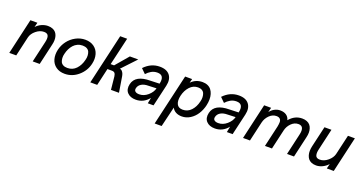

<svg xmlns="http://www.w3.org/2000/svg" viewBox="-42 -1473 4677 2471"><g transform="rotate(20 2297.0 -237.5)"><path d="M21.5 0 133.3 -487.8H229L212.9 -423.8Q246.1 -459.5 288.6 -477.8Q331.1 -496.1 372.6 -496.1Q409.7 -496.1 437.5 -484.6Q465.3 -473.1 481.4 -453.9Q497.6 -434.6 505.4 -408Q513.2 -381.3 512.7 -351.8Q512.2 -322.3 504.4 -290L438 0H342.3L408.7 -288.6Q414.6 -314.5 415.5 -334.2Q416.5 -354 411.6 -371.3Q406.7 -388.7 391.4 -397.9Q376 -407.2 350.6 -407.2Q294.4 -407.2 242.7 -364.7Q190.9 -322.3 178.2 -268.1L116.7 0Z M781.2 9.8Q709.5 9.8 660.9 -25.6Q612.3 -61 595.7 -120.4Q579.1 -179.7 595.2 -251.5Q610.8 -318.4 652.3 -373.3Q693.8 -428.2 755.4 -461.2Q816.9 -494.1 885.3 -494.1Q957 -494.1 1005.6 -458.7Q1054.2 -423.3 1071 -363.8Q1087.9 -304.2 1071.3 -232.9Q1047.9 -130.4 966.1 -60.3Q884.3 9.8 781.2 9.8ZM788.6 -72.8Q860.8 -72.8 908.4 -123.5Q956.1 -174.3 974.1 -251.5Q982.9 -283.2 981.2 -312.3Q979.5 -341.3 970 -363.3Q960.4 -385.3 936.8 -398.4Q913.1 -411.6 877.9 -411.6Q840.8 -411.6 809.1 -397Q777.3 -382.3 754.9 -357.2Q732.4 -332 716.8 -300.5Q701.2 -269 692.9 -232.9Q684.1 -201.2 685.8 -172.1Q687.5 -143.1 697 -121.1Q706.5 -99.1 730 -85.9Q753.4 -72.8 788.6 -72.8Z M1130.9 0 1289.6 -689.5H1384.8L1296.9 -310.1H1343.8L1495.6 -487.8H1610.4L1428.7 -294.9Q1445.3 -294.9 1459 -280.3Q1472.7 -265.6 1479.5 -248.3Q1486.3 -231 1489.3 -212.9L1523.9 0H1414.1L1396 -177.7Q1392.1 -208.5 1379.6 -222.4Q1367.2 -236.3 1339.4 -236.3H1279.8L1225.6 0Z M1755.4 9.8Q1678.7 9.8 1638.7 -33.9Q1598.6 -77.6 1615.7 -151.9Q1646.5 -284.7 1852.1 -284.7L1974.6 -289.1Q2003.4 -413.6 1900.9 -413.6Q1855.5 -413.6 1818.4 -392.1Q1781.2 -370.6 1754.9 -339.8L1693.4 -400.4Q1784.7 -496.1 1904.8 -496.1Q2001.5 -496.1 2043.7 -440.2Q2085.9 -384.3 2064.9 -293L1997.1 0H1918.5L1933.6 -79.1Q1862.3 9.8 1755.4 9.8ZM1773.9 -70.3Q1837.4 -70.3 1891.1 -116.7Q1944.8 -163.1 1958.5 -219.2L1848.6 -214.8Q1791 -214.8 1754.2 -192.6Q1717.3 -170.4 1708 -130.4Q1701.2 -100.6 1719.7 -85.4Q1738.3 -70.3 1773.9 -70.3Z M2090.3 213.9 2252.4 -487.8H2348.1L2334 -433.1Q2397 -498 2489.3 -498Q2528.8 -498 2559.6 -484.4Q2590.3 -470.7 2609.4 -446.3Q2628.4 -421.9 2638.4 -388.9Q2648.4 -356 2648.2 -316.9Q2647.9 -277.8 2638.2 -234.9Q2622.6 -167.5 2587.9 -112.8Q2553.2 -58.1 2500.2 -24.2Q2447.3 9.8 2385.3 9.8Q2337.4 9.8 2303 -9.3Q2268.6 -28.3 2252 -62L2186 213.9ZM2367.7 -75.7Q2435.5 -75.7 2482.2 -126Q2528.8 -176.3 2546.4 -253.4Q2555.2 -285.6 2553.7 -314.7Q2552.2 -343.8 2543.2 -365.7Q2534.2 -387.7 2512.2 -400.6Q2490.2 -413.6 2458 -413.6Q2392.1 -413.6 2345.5 -362.5Q2298.8 -311.5 2281.2 -234.9Q2265.1 -165 2285.9 -120.4Q2306.6 -75.7 2367.7 -75.7Z M2838.4 9.8Q2761.7 9.8 2721.7 -33.9Q2681.6 -77.6 2698.7 -151.9Q2729.5 -284.7 2935.1 -284.7L3057.6 -289.1Q3086.4 -413.6 2983.9 -413.6Q2938.5 -413.6 2901.4 -392.1Q2864.3 -370.6 2837.9 -339.8L2776.4 -400.4Q2867.7 -496.1 2987.8 -496.1Q3084.5 -496.1 3126.7 -440.2Q3168.9 -384.3 3147.9 -293L3080.1 0H3001.5L3016.6 -79.1Q2945.3 9.8 2838.4 9.8ZM2856.9 -70.3Q2920.4 -70.3 2974.1 -116.7Q3027.8 -163.1 3041.5 -219.2L2931.6 -214.8Q2874 -214.8 2837.2 -192.6Q2800.3 -170.4 2791 -130.4Q2784.2 -100.6 2802.7 -85.4Q2821.3 -70.3 2856.9 -70.3Z M3222.7 0 3334.5 -487.8H3429.7L3414.1 -423.3Q3440.9 -459.5 3478 -478.3Q3515.1 -497.1 3553.2 -497.1Q3604.5 -497.1 3637.5 -474.1Q3670.4 -451.2 3680.7 -409.2Q3752.4 -496.1 3854.5 -496.1Q3891.1 -496.1 3918.9 -484.9Q3946.8 -473.6 3963.1 -454.1Q3979.5 -434.6 3987.5 -408.2Q3995.6 -381.8 3995.4 -352.1Q3995.1 -322.3 3987.3 -290L3920.9 0H3825.2L3891.1 -288.6Q3920.4 -412.1 3833 -412.1Q3778.8 -412.1 3736.3 -369.4Q3693.8 -326.7 3680.7 -269L3619.1 0H3522.9L3589.8 -290.5Q3596.2 -323.2 3596.9 -350.3Q3597.7 -377.4 3581.8 -394.8Q3565.9 -412.1 3532.2 -412.1Q3478.5 -412.1 3435.8 -369.4Q3393.1 -326.7 3379.4 -269L3317.9 0Z M4226.1 11.2Q4189 11.2 4161.1 -0.7Q4133.3 -12.7 4117.4 -33.2Q4101.6 -53.7 4093.8 -81.3Q4085.9 -108.9 4086.7 -139.6Q4087.4 -170.4 4095.2 -204.1L4160.6 -487.8H4256.3L4189.5 -196.8Q4183.1 -170.4 4182.1 -150.4Q4181.2 -130.4 4185.8 -112.3Q4190.4 -94.2 4205.3 -84.7Q4220.2 -75.2 4245.6 -75.2Q4302.2 -75.2 4354.7 -119.1Q4407.2 -163.1 4419.9 -217.3L4482.4 -487.8H4577.1L4465.3 0H4370.1L4386.7 -66.4Q4357.4 -32.7 4314 -10.7Q4270.5 11.2 4226.1 11.2Z"/></g></svg>

Font: HK Grotesk Medium Italic
Style: Regular
Weight: 500
Italic angle: -13°
Designer: Alfredo Marco Pradil and Stefan Peev
Foundry: Hanken Design Co.
Version: Version 1.000;PS 001.000;hotconv 1.0.88;makeotf.lib2.5.64775